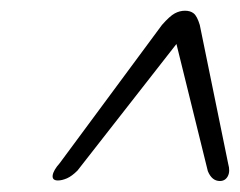

<svg xmlns="http://www.w3.org/2000/svg" viewBox="-20 -732 447 358"><path d="M405.5 -426.5Q409.5 -412.5 404.8 -403.5Q400 -394.5 390 -394.5Q375 -394.5 367.5 -413L309 -650L124.5 -414Q114 -403.5 104.8 -399.5Q95.5 -395.5 88 -395.5Q77 -395.5 78.2 -405Q79.5 -414.5 91.5 -428L282 -685.5Q296.5 -702 305.8 -707Q315 -712 325 -712Q335 -712 341.2 -707Q347.5 -702 352.5 -685.5Z"/></svg>

Font: Fraunces 72pt SemiBold
Style: Italic
Weight: 600
Italic angle: -16°
Version: Version 1.000;[b76b70a41]